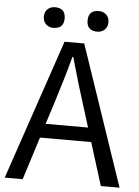

<svg xmlns="http://www.w3.org/2000/svg" viewBox="-60 -954 727 1001"><g transform="rotate(5 303.5 -454.0)"><path d="M362 -854Q362 -908 417 -908Q440 -908 456 -893Q471 -878 471 -854Q471 -830 456 -815Q440 -800 417 -800Q362 -800 362 -854ZM148 -815Q133 -830 133 -854Q133 -878 148 -893Q164 -908 187 -908Q242 -908 242 -854Q242 -800 187 -800Q164 -800 148 -815ZM413 -298 378 -410Q348 -503 304 -658H300Q273 -556 227 -410L191 -298ZM436 -224H168L97 0H3L252 -733H355L604 0H506Z"/></g></svg>

Font: Source Han Sans K Regular
Style: Regular
Weight: 400
Designer: Ryoko NISHIZUKA  (kana & ideographs); Paul D. Hunt (Latin, Greek & Cyrillic); Wenlong ZHANG  (bopomofo); Sandoll Communi
Foundry: Adobe Systems Incorporated
Version: Version 1.00 July 18, 2014, initial release